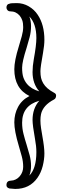

<svg xmlns="http://www.w3.org/2000/svg" viewBox="-20 -985 397 1250"><path d="M170.9 158.2Q216.8 112.3 216.8 4.9Q216.8 -32.7 208 -79.6Q191.9 -169.9 191.9 -203.6Q191.9 -279.3 235.8 -329.1Q124 -297.9 124 -186Q124 -147.9 133.1 -112.8Q142.1 -77.6 153.1 -43Q164.1 -8.3 173.1 26.1Q182.1 60.5 182.1 95.5Q182.1 130.4 170.9 158.2ZM235.8 -390.1Q191.9 -439.9 191.9 -516.1Q191.9 -553.7 200.2 -600.6Q216.8 -690.9 216.8 -737.3Q216.8 -831.1 170.9 -877.9Q182.1 -850.1 182.1 -814.5Q182.1 -778.8 173.1 -743.7Q164.1 -708.5 153.3 -673.8Q124 -583 124 -544.2Q124 -505.4 131.8 -481.9Q139.6 -458.5 154.3 -440.4Q182.6 -405.3 235.8 -390.1ZM79.1 245.1 42 242.2Q22 236.8 22 220.9Q22 205.1 30 198Q38.1 190.9 52.5 190.9Q66.9 190.9 82.5 183.1Q98.1 175.3 108.9 162.1Q130.9 135.3 130.9 101.1Q130.9 66.9 121.8 33.2Q112.8 -0.5 102.1 -36.1Q73.2 -132.8 73.2 -188.2Q73.2 -243.7 97.7 -289.1Q122.1 -334.5 171.9 -359.9Q73.2 -408.2 73.2 -534.2Q73.2 -588.9 102.1 -681.6Q112.8 -715.8 121.8 -749.3Q130.9 -782.7 130.9 -808.8Q130.9 -835 125 -852.3Q119.1 -869.6 108.4 -882.8Q84.5 -911.1 46.9 -911.1Q35.6 -911.1 28.8 -918.7Q22 -926.3 22 -935.5Q22 -958 42 -960.9Q47.9 -964.8 89.4 -964.8Q130.9 -964.8 167 -943.8Q203.1 -922.9 225.6 -888.7Q269 -824.2 269 -725.1Q269 -690.9 260.3 -642.1Q243.2 -547.9 243.2 -522Q243.2 -496.1 247.3 -477.8Q251.5 -459.5 261.7 -442.4Q282.2 -407.7 331.1 -381.8Q345.2 -375 345.2 -363.8Q345.2 -343.8 331.1 -336.9Q260.3 -299.8 247.1 -242.2Q243.2 -223.6 243.2 -200.2Q243.2 -176.8 247.3 -150.4Q251.5 -124 255.9 -98.1Q269 -25.9 269 13.4Q269 52.7 258.1 96.2Q247.1 139.6 223.6 172.9Q172.9 245.1 79.1 245.1Z"/></svg>

Font: Ribeye Marrow
Style: Regular
Weight: 400
Designer: Astigmatic (AOETI)
Foundry: Astigmatic (AOETI)
Version: Version 1.000